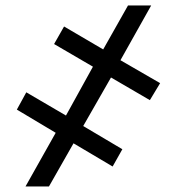

<svg xmlns="http://www.w3.org/2000/svg" viewBox="-20 -675 640 695"><path d="M281.2 -218.8 422.9 -134.8 387.7 -72.3 246.1 -156.2 157.2 0H72.3L181.6 -194.3L41 -278.3L75.2 -340.8L218.8 -256.8L316.4 -433.6L175.8 -515.6L211.9 -579.1L353.5 -496.1L443.4 -655.3H527.3L416 -457L559.6 -374L522.5 -312.5L381.8 -394.5Z"/></svg>

Font: Intratopia Thin
Style: Regular
Weight: 100
Designer: Rasmus Andersson
Foundry: rsms
Version: Version 3.000;Glyphs 3.2.3 (3260)